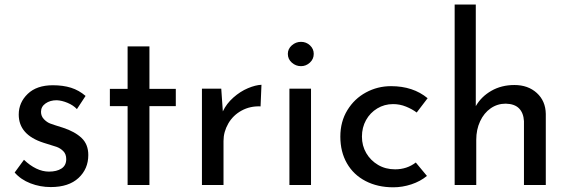

<svg xmlns="http://www.w3.org/2000/svg" viewBox="-20 -795 2445 825"><path d="M43 -53.7 83 -108.4Q108.4 -84 135.7 -70.8Q163.1 -57.6 190.4 -57.6Q223.6 -57.6 244.1 -70.8Q264.6 -84 264.6 -111.3Q264.6 -132.8 252 -145.5Q239.3 -158.2 222.7 -164.1Q206.1 -169.9 167 -181.6Q60.5 -215.8 60.5 -302.7Q60.5 -354.5 99.1 -391.6Q137.7 -428.7 207 -428.7Q251 -428.7 285.2 -418Q319.3 -407.2 347.7 -382.8L310.5 -326.2Q294.9 -342.8 270.5 -353Q246.1 -363.3 223.6 -364.3Q195.3 -364.3 175.8 -350.6Q156.2 -336.9 156.2 -314.5Q156.2 -295.9 168.9 -282.7Q181.6 -269.5 195.8 -264.2Q210 -258.8 251 -246.1Q301.8 -229.5 330.6 -202.1Q359.4 -174.8 359.4 -128.9Q359.4 -69.3 317.4 -30.3Q275.4 8.8 198.2 8.8Q152.3 8.8 110.8 -7.3Q69.3 -23.4 43 -53.7Z M622.1 -595.7V-413.1H735.4V-338.9H622.1V0H528.3V-338.9H452.1V-413.1H528.3V-595.7Z M1103.5 -430.7 1099.6 -337.9Q1054.7 -339.8 1018.1 -319.8Q981.4 -299.8 960.9 -264.2Q940.4 -228.5 940.4 -189.5V0H847.7V-414.1H930.7L937.5 -316.4Q953.1 -349.6 982.9 -376Q1012.7 -402.3 1045.4 -416Q1078.1 -429.7 1103.5 -430.7Z M1316.4 -414.1V0H1223.6V-414.1ZM1273.4 -615.2Q1295.9 -615.2 1312 -600.1Q1328.1 -585 1328.1 -563.5Q1328.1 -541 1311.5 -525.9Q1294.9 -510.7 1273.4 -510.7Q1251 -510.7 1233.9 -525.9Q1216.8 -541 1216.8 -563.5Q1216.8 -585 1233.9 -600.1Q1251 -615.2 1273.4 -615.2Z M1669.9 9.8Q1602.5 9.8 1550.8 -17.1Q1499 -43.9 1470.7 -93.3Q1442.4 -142.6 1442.4 -208Q1442.4 -272.5 1472.7 -321.8Q1502.9 -371.1 1552.7 -397.9Q1602.5 -424.8 1660.2 -424.8Q1754.9 -424.8 1817.4 -373L1770.5 -311.5Q1751 -326.2 1724.6 -336.9Q1698.2 -347.7 1668.9 -347.7Q1631.8 -347.7 1601.1 -329.1Q1570.3 -310.5 1552.7 -278.8Q1535.2 -247.1 1535.2 -208Q1535.2 -168.9 1553.7 -137.2Q1572.3 -105.5 1604.5 -86.4Q1636.7 -67.4 1677.7 -67.4Q1728.5 -67.4 1766.6 -96.7L1814.5 -39.1Q1786.1 -15.6 1747.6 -2.9Q1709 9.8 1669.9 9.8Z M2325.2 -305.7V0H2231.4V-274.4Q2229.5 -309.6 2210.4 -329.1Q2191.4 -348.6 2153.3 -349.6Q2117.2 -349.6 2088.4 -329.6Q2059.6 -309.6 2043 -273.9Q2026.4 -238.3 2026.4 -194.3V0H1933.6V-775.4H2024.4V-338.9Q2047.9 -379.9 2091.3 -404.8Q2134.8 -429.7 2190.4 -429.7Q2249 -429.7 2286.6 -395.5Q2324.2 -361.3 2325.2 -305.7Z"/></svg>

Font: Josefin Sans CFJ
Style: Regular
Weight: 400
Designer: Santiago Orozco
Foundry: Typemade
Version: Version 2.000